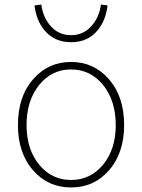

<svg xmlns="http://www.w3.org/2000/svg" viewBox="-20 -813 626 846"><path d="M129 -59Q59 -136 59 -262Q59 -390 129 -467Q194 -540 293 -540Q392 -540 457 -467Q527 -390 527 -262Q527 -136 457 -59Q392 13 293 13Q194 13 129 -59ZM434 -87Q490 -155 490 -262Q490 -370 434 -439Q378 -507 293 -507Q208 -507 153 -439Q97 -370 97 -262Q97 -155 153 -87Q208 -20 293 -20Q378 -20 434 -87ZM174 -682Q140 -724 132 -789L162 -793Q169 -739 200 -702Q236 -658 293 -658Q350 -658 386 -702Q417 -738 425 -793L454 -789Q446 -724 412 -682Q369 -627 293 -627Q218 -627 174 -682Z"/></svg>

Font: Noto Sans CJK TC Thin
Style: Regular
Weight: 250
Designer: Ryoko NISHIZUKA ???? (kana & ideographs); Paul D. Hunt (Latin, Greek & Cyrillic); Wenlong ZHANG ??? (bopomofo); Sandoll 
Foundry: Adobe Systems Incorporated
Version: Version 1.004 January 19, 2016